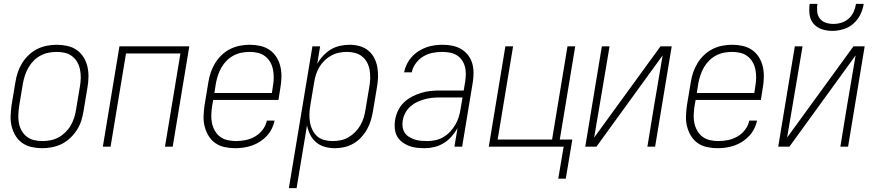

<svg xmlns="http://www.w3.org/2000/svg" viewBox="-20 -760 4540 995"><path d="M199 8Q171 8 144 2Q117 -4 95.5 -19Q74 -34 60.5 -56.5Q47 -79 40.5 -105Q34 -131 35 -159Q36 -187 40 -215L60 -335Q64 -361 72.5 -386Q81 -411 95 -433.5Q109 -456 129 -475Q149 -494 173 -506Q197 -518 223 -523Q249 -528 274 -528Q302 -528 329 -522Q356 -516 377.5 -501Q399 -486 413 -463.5Q427 -441 433 -415Q439 -389 438.5 -361Q438 -333 433 -305L413 -185Q409 -159 401 -134Q393 -109 378.5 -86.5Q364 -64 344 -45Q324 -26 300 -14Q276 -2 250 3Q224 8 199 8ZM200 -29Q220 -29 241.5 -33Q263 -37 282.5 -47.5Q302 -58 318.5 -74Q335 -90 346 -109Q357 -128 364 -149Q371 -170 374 -191L394 -311Q398 -333 398.5 -355Q399 -377 395 -398Q391 -419 381 -437Q371 -455 354.5 -468Q338 -481 317.5 -486Q297 -491 274 -491Q254 -491 232.5 -487Q211 -483 191 -472.5Q171 -462 155 -446Q139 -430 128 -411Q117 -392 110 -371Q103 -350 99 -329L79 -209Q76 -187 75 -165Q74 -143 78 -122Q82 -101 92 -83Q102 -65 118.5 -52Q135 -39 156 -34Q177 -29 200 -29Z M513 0 599 -520H961L875 0H835L915 -483H633L553 0Z M1198 8Q1170 8 1143 2Q1116 -4 1095 -19Q1074 -34 1060.5 -56.5Q1047 -79 1040.5 -105Q1034 -131 1035 -159Q1036 -187 1040 -215L1060 -335Q1064 -361 1072.5 -385.5Q1081 -410 1095 -433Q1109 -456 1129 -475Q1149 -494 1173 -506Q1197 -518 1223 -523Q1249 -528 1274 -528Q1302 -528 1329 -522Q1356 -516 1377.5 -501Q1399 -486 1413 -463.5Q1427 -441 1433 -415Q1439 -389 1438.5 -361Q1438 -333 1433 -305L1423 -242H1085L1079 -209Q1076 -187 1075 -165Q1074 -143 1078.5 -122Q1083 -101 1093.5 -82.5Q1104 -64 1120.5 -51.5Q1137 -39 1158.5 -34Q1180 -29 1202 -29Q1227 -29 1252.5 -34Q1278 -39 1301.5 -52.5Q1325 -66 1341.5 -88Q1358 -110 1363 -135H1403Q1399 -114 1388.5 -93Q1378 -72 1362 -55Q1346 -38 1326.5 -25.5Q1307 -13 1285 -5.5Q1263 2 1241.5 5Q1220 8 1198 8ZM1091 -278H1389L1394 -311Q1398 -333 1398.5 -355Q1399 -377 1395 -398Q1391 -419 1381 -437Q1371 -455 1354.5 -468Q1338 -481 1317 -486Q1296 -491 1274 -491Q1253 -491 1232 -487Q1211 -483 1191 -472.5Q1171 -462 1155 -446Q1139 -430 1128 -411Q1117 -392 1110 -371Q1103 -350 1099 -329Z M1477 215 1599 -520H1639L1624 -429Q1636 -451 1654.5 -471Q1673 -491 1695 -504Q1717 -517 1742 -522.5Q1767 -528 1791 -528Q1818 -528 1843.5 -521Q1869 -514 1888.5 -498Q1908 -482 1919.5 -459.5Q1931 -437 1935.5 -411.5Q1940 -386 1939 -359Q1938 -332 1933 -305L1913 -185Q1909 -161 1902 -137Q1895 -113 1882.5 -90.5Q1870 -68 1852 -48.5Q1834 -29 1811.5 -16Q1789 -3 1764.5 2.5Q1740 8 1716 8Q1688 8 1663 1Q1638 -6 1618.5 -22.5Q1599 -39 1587.5 -62Q1576 -85 1571 -110L1517 215ZM1704 -29Q1724 -29 1745 -33Q1766 -37 1785 -48Q1804 -59 1820 -75Q1836 -91 1847 -110Q1858 -129 1864.5 -149.5Q1871 -170 1874 -191L1894 -311Q1898 -332 1898.5 -354Q1899 -376 1895.5 -397Q1892 -418 1882.5 -436Q1873 -454 1857 -467Q1841 -480 1820.5 -485.5Q1800 -491 1778 -491Q1758 -491 1737.5 -487Q1717 -483 1697.5 -472.5Q1678 -462 1662 -446.5Q1646 -431 1635 -412.5Q1624 -394 1617.5 -373.5Q1611 -353 1608 -333L1588 -213Q1584 -191 1583.5 -169Q1583 -147 1586.5 -126Q1590 -105 1599.5 -86Q1609 -67 1624 -53.5Q1639 -40 1660.5 -34.5Q1682 -29 1704 -29Z M2181 8Q2159 8 2138 5.5Q2117 3 2098 -4.5Q2079 -12 2063 -24.5Q2047 -37 2037.5 -54.5Q2028 -72 2026 -93.5Q2024 -115 2027 -136Q2031 -161 2042 -185Q2053 -209 2071.5 -227.5Q2090 -246 2114 -258.5Q2138 -271 2162 -278.5Q2186 -286 2211 -288.5Q2236 -291 2260 -291H2383L2391 -339Q2394 -359 2394 -378.5Q2394 -398 2389 -416Q2384 -434 2373 -449.5Q2362 -465 2346 -474.5Q2330 -484 2310.5 -487.5Q2291 -491 2271 -491Q2246 -491 2221 -486Q2196 -481 2173.5 -467.5Q2151 -454 2134.5 -431.5Q2118 -409 2114 -385H2074Q2078 -406 2088 -426.5Q2098 -447 2113.5 -464.5Q2129 -482 2148.5 -494.5Q2168 -507 2188.5 -514.5Q2209 -522 2231 -525Q2253 -528 2274 -528Q2300 -528 2324.5 -523Q2349 -518 2369.5 -506Q2390 -494 2405 -475Q2420 -456 2427 -432.5Q2434 -409 2434 -383.5Q2434 -358 2430 -333L2375 0H2335L2351 -96Q2338 -73 2320 -52.5Q2302 -32 2279 -18Q2256 -4 2231 2Q2206 8 2181 8ZM2194 -29Q2215 -29 2236.5 -33.5Q2258 -38 2277.5 -49.5Q2297 -61 2312.5 -77.5Q2328 -94 2339.5 -113.5Q2351 -133 2357.5 -154Q2364 -175 2367 -196L2377 -255H2260Q2240 -255 2220 -253Q2200 -251 2180 -245.5Q2160 -240 2141 -231Q2122 -222 2106 -207.5Q2090 -193 2080 -174Q2070 -155 2067 -135Q2064 -118 2066.5 -101.5Q2069 -85 2077.5 -72Q2086 -59 2100 -50.5Q2114 -42 2129 -37Q2144 -32 2161 -30.5Q2178 -29 2194 -29Z M2912 166H2873L2901 0H2513L2599 -520H2639L2559 -37H2841L2921 -520H2961L2881 -37H2946Z M3013 0 3099 -520H3139L3104 -312Q3093 -246 3081.5 -179.5Q3070 -113 3059 -47L3403 -520H3461L3375 0H3335L3369 -208Q3380 -274 3391.5 -340.5Q3403 -407 3414 -473L3071 0Z M3698 8Q3670 8 3643 2Q3616 -4 3595 -19Q3574 -34 3560.5 -56.5Q3547 -79 3540.5 -105Q3534 -131 3535 -159Q3536 -187 3540 -215L3560 -335Q3564 -361 3572.5 -385.5Q3581 -410 3595 -433Q3609 -456 3629 -475Q3649 -494 3673 -506Q3697 -518 3723 -523Q3749 -528 3774 -528Q3802 -528 3829 -522Q3856 -516 3877.5 -501Q3899 -486 3913 -463.5Q3927 -441 3933 -415Q3939 -389 3938.5 -361Q3938 -333 3933 -305L3923 -242H3585L3579 -209Q3576 -187 3575 -165Q3574 -143 3578.5 -122Q3583 -101 3593.5 -82.5Q3604 -64 3620.5 -51.5Q3637 -39 3658.5 -34Q3680 -29 3702 -29Q3727 -29 3752.5 -34Q3778 -39 3801.5 -52.5Q3825 -66 3841.5 -88Q3858 -110 3863 -135H3903Q3899 -114 3888.5 -93Q3878 -72 3862 -55Q3846 -38 3826.5 -25.5Q3807 -13 3785 -5.5Q3763 2 3741.5 5Q3720 8 3698 8ZM3591 -278H3889L3894 -311Q3898 -333 3898.5 -355Q3899 -377 3895 -398Q3891 -419 3881 -437Q3871 -455 3854.5 -468Q3838 -481 3817 -486Q3796 -491 3774 -491Q3753 -491 3732 -487Q3711 -483 3691 -472.5Q3671 -462 3655 -446Q3639 -430 3628 -411Q3617 -392 3610 -371Q3603 -350 3599 -329Z M4013 0 4099 -520H4139L4104 -312Q4093 -246 4081.5 -179.5Q4070 -113 4059 -47L4403 -520H4461L4375 0H4335L4369 -208Q4380 -274 4391.5 -340.5Q4403 -407 4414 -473L4071 0ZM4293 -600Q4265 -600 4239 -608.5Q4213 -617 4196 -637Q4179 -657 4175.5 -684.5Q4172 -712 4176 -740H4216Q4213 -719 4215 -699Q4217 -679 4228.5 -664Q4240 -649 4259 -642.5Q4278 -636 4299 -636Q4320 -636 4341 -642.5Q4362 -649 4378.5 -664Q4395 -679 4404 -699Q4413 -719 4416 -740H4456Q4452 -712 4438.5 -684.5Q4425 -657 4402 -637Q4379 -617 4350 -608.5Q4321 -600 4293 -600Z"/></svg>

Font: Iosevka Term Curly XLt Obl
Style: Regular
Weight: 200
Italic angle: -9°
Designer: Belleve Invis
Foundry: Belleve Invis
Version: Version 32.3.0